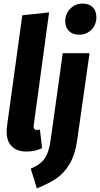

<svg xmlns="http://www.w3.org/2000/svg" viewBox="-20 -827 556 1068"><path d="M168 -133Q167 -129 167 -123Q167 -104 184 -104Q193 -104 202 -107L214 -3Q176 16 127 16Q74 16 45.5 -13Q17 -42 17 -94Q17 -114 19 -125L104 -742L253 -758ZM151 111Q186 96 207 78.5Q228 61 241.5 30.5Q255 0 262 -50L329 -531H478L410 -52Q398 34 366.5 86Q335 138 293 166Q251 194 185 221ZM343 -709Q343 -751 371 -779Q399 -807 439 -807Q476 -807 496 -786.5Q516 -766 516 -732Q516 -689 488.5 -661.5Q461 -634 420 -634Q384 -634 363.5 -654.5Q343 -675 343 -709Z"/></svg>

Font: Fira Sans Extra Condensed
Style: Bold Italic
Weight: 700
Width: 3
Italic angle: -8°
Designer: Carrois Corporate & Edenspiekermann AG
Foundry: Carrois Corporate GbR & Edenspiekermann AG
Version: Version 4.203